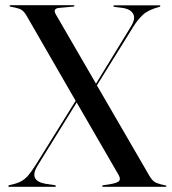

<svg xmlns="http://www.w3.org/2000/svg" viewBox="-20 -720 664 740"><path d="M556 -42Q568 -21 583.2 -15Q598.5 -9 615.5 -6Q621.5 -5 621.5 -3Q621.5 0 617.5 0H377.5Q373.5 0 373.5 -3Q373.5 -5.5 380.5 -6.5Q425.5 -12 436.2 -20Q447 -28 437.5 -45L275.5 -325L125 -82Q89.5 -24.5 153.5 -12L191 -6.5Q195.5 -5 195.5 -3Q195.5 0 192 0H16Q12 0 12 -3Q12 -5.5 16 -6.5Q44 -12 60.8 -21Q77.5 -30 90.2 -45.5Q103 -61 119 -86.5L271.5 -331.5L81.5 -661Q70 -680.5 55.5 -685.8Q41 -691 21.5 -694Q17 -695 17 -697Q17 -700 20.5 -700H263Q267 -700 267 -697.5Q267 -695 262 -694.5L207.5 -689.5Q182 -687 195.5 -664L350 -397.5L484.5 -617.5Q503 -647.5 493.8 -665.5Q484.5 -683.5 456.5 -689L421 -693.5Q417 -694 417 -696.5Q417 -699.5 420.5 -699.5H594.5Q598 -699.5 598 -697Q598 -694 592.5 -693Q550 -681.5 529.8 -662Q509.5 -642.5 492.5 -615L353.5 -391Z"/></svg>

Font: Fraunces144ptRegular
Style: Regular
Weight: 400
Version: Version 1.000;[0bf87f6ff]